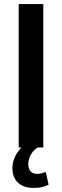

<svg xmlns="http://www.w3.org/2000/svg" viewBox="-20 -725 305 944"><path d="M72 0V-705H193V0ZM146 199Q97 199 69 173.5Q41 148 41 102Q41 62 65 25.5Q89 -11 130 -37L165 0Q151 9 140.5 22Q130 35 124.5 50.5Q119 66 119 82Q119 105 130.5 117.5Q142 130 163 130Q172 130 182.5 127.5Q193 125 205 121L219 183Q201 192 183.5 195.5Q166 199 146 199Z"/></svg>

Font: Nunito Sans 10pt Condensed
Style: Bold
Weight: 700
Width: 3
Designer: Vernon Adams
Foundry: Vernon Adams
Version: Version 3.101;gftools[0.9.27]